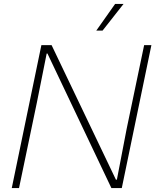

<svg xmlns="http://www.w3.org/2000/svg" viewBox="-20 -959 792 979"><path d="M40 0 191 -729H243L571 -43H576L626 -303L715 -729H752L601 0H548L222 -686H218L168 -436L77 0ZM471 -803 567 -939H610L503 -803Z"/></svg>

Font: Mona Sans ExtraLight
Style: Italic
Weight: 200
Italic angle: -11.6951°
Designer: Deni Anggara
Foundry: GitHub
Version: Version 2.000